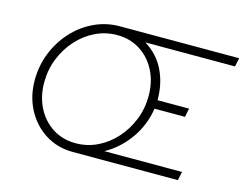

<svg xmlns="http://www.w3.org/2000/svg" viewBox="-97 -853 1277 1006"><g transform="rotate(15 542.0 -350.0)"><path d="M370 0Q286 0 220.5 -41Q155 -82 117 -153Q79 -224 79 -312Q79 -391 107 -461Q135 -531 184.5 -585Q234 -639 299 -669.5Q364 -700 437 -700H1084L1074 -653H588Q659 -609 693.5 -537.5Q728 -466 728 -377H899L889 -330H724Q710 -238 657 -163.5Q604 -89 528 -47H949L939 0ZM371 -48Q433 -48 488 -74.5Q543 -101 585.5 -148Q628 -195 652.5 -256Q677 -317 677 -386Q677 -462 646.5 -522Q616 -582 561.5 -617Q507 -652 436 -652Q374 -652 319 -625.5Q264 -599 221.5 -552Q179 -505 154.5 -444Q130 -383 130 -314Q130 -238 160.5 -178Q191 -118 245.5 -83Q300 -48 371 -48Z"/></g></svg>

Font: Red Hat Text
Style: Italic
Weight: 300
Italic angle: -12°
Designer: Pentagram, MCKL
Foundry: Pentagram, MCKL
Version: Version 1.023